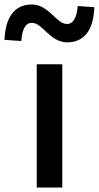

<svg xmlns="http://www.w3.org/2000/svg" viewBox="-77 -837 441 857"><path d="M223 -648C303 -648 341 -709 344 -805L270 -810C266 -761 251 -730 222 -730C174 -730 141 -817 65 -817C-16 -817 -53 -755 -57 -659L18 -654C22 -705 35 -735 66 -735C113 -735 146 -648 223 -648ZM87 0H201V-550H87Z"/></svg>

Font: Spoqa Han Sans Neo Medium
Style: Regular
Weight: 500
Designer: [Spoqa Han Sans Neo] Dong-huui Kim  Younghwa Kang  Yujin Lee  [Noto Sans] Ryoko NISHIZUKA  (kana & ideographs); Paul D. 
Foundry: Spoqa (http://www.spoqa-han-sans.com)
Version: Version 1.000